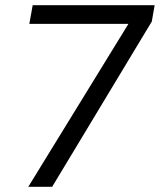

<svg xmlns="http://www.w3.org/2000/svg" viewBox="-20 -720 616 740"><path d="M89 0 475 -628H93L106 -700H576L565 -637L181 0Z"/></svg>

Font: DM Sans 17pt
Style: Italic
Weight: 400
Italic angle: -10°
Version: Version 4.004;gftools[0.9.30]